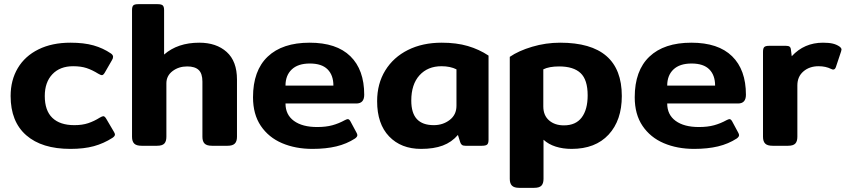

<svg xmlns="http://www.w3.org/2000/svg" viewBox="-20 -700 4072 922"><path d="M31 -239Q31 -315 65.5 -373Q100 -431 165 -463Q230 -495 318 -495Q383 -495 429 -482Q475 -469 513 -443Q523 -436 523 -427Q523 -419 517 -410L483 -351Q476 -339 469 -339Q464 -339 452 -346Q423 -364 396 -373Q369 -382 331 -382Q268 -382 231.5 -343.5Q195 -305 195 -239Q195 -169 231.5 -134Q268 -99 337 -99Q375 -99 403.5 -108.5Q432 -118 459 -135Q471 -142 476 -142Q483 -142 490 -130L527 -67Q532 -59 532 -54Q532 -46 520 -38Q478 -11 430.5 2Q383 15 318 15Q181 15 106 -50.5Q31 -116 31 -239Z M614 -43V-651Q614 -668 620 -674Q626 -680 644 -680H737Q755 -680 761.5 -674Q768 -668 768 -651V-438Q833 -495 937 -495Q1019 -495 1068.5 -450.5Q1118 -406 1118 -318V-43Q1118 -21 1107.5 -10.5Q1097 0 1073 0H998Q973 0 962.5 -10.5Q952 -21 952 -43V-308Q952 -347 934 -364Q916 -381 879 -381Q838 -381 808.5 -358.5Q779 -336 779 -300V-43Q779 -21 769 -10.5Q759 0 734 0H660Q635 0 624.5 -10.5Q614 -21 614 -43Z M1195 -233Q1195 -361 1265.5 -428Q1336 -495 1467 -495Q1596 -495 1662.5 -430Q1729 -365 1729 -245Q1729 -203 1691 -203H1351Q1351 -149 1391.5 -119.5Q1432 -90 1503 -90Q1545 -90 1576 -98.5Q1607 -107 1636 -123Q1646 -128 1650 -128Q1657 -128 1663 -117L1692 -63Q1696 -56 1696 -51Q1696 -43 1685 -35Q1645 -9 1595 3Q1545 15 1480 15Q1399 15 1334.5 -12.5Q1270 -40 1232.5 -95.5Q1195 -151 1195 -233ZM1581 -289Q1581 -339 1553 -367Q1525 -395 1468 -395Q1411 -395 1381 -366.5Q1351 -338 1351 -289Z M1791 -214Q1791 -298 1830 -361.5Q1869 -425 1939 -460Q2009 -495 2101 -495Q2172 -495 2226.5 -479Q2281 -463 2326 -433V-29Q2326 -12 2319.5 -6Q2313 0 2294 0H2215Q2204 0 2198.5 -4Q2193 -8 2190 -17L2179 -52Q2149 -17 2106 -1Q2063 15 2002 15Q1906 15 1848.5 -45Q1791 -105 1791 -214ZM2172 -192V-367Q2142 -382 2100 -382Q2034 -382 1994.5 -338.5Q1955 -295 1955 -217Q1955 -157 1982 -128Q2009 -99 2063 -99Q2107 -99 2139.5 -124Q2172 -149 2172 -192Z M2428 159V-427Q2470 -456 2535.5 -475.5Q2601 -495 2670 -495Q2966 -495 2966 -239Q2966 -122 2902.5 -53.5Q2839 15 2725 15Q2683 15 2648.5 4Q2614 -7 2590 -29V159Q2590 181 2580 191.5Q2570 202 2545 202H2473Q2449 202 2438.5 191.5Q2428 181 2428 159ZM2802 -242Q2802 -317 2768 -349Q2734 -381 2665 -381Q2617 -381 2589 -367V-189Q2589 -146 2616.5 -122Q2644 -98 2688 -98Q2745 -98 2773.5 -136Q2802 -174 2802 -242Z M3028 -233Q3028 -361 3098.5 -428Q3169 -495 3300 -495Q3429 -495 3495.5 -430Q3562 -365 3562 -245Q3562 -203 3524 -203H3184Q3184 -149 3224.5 -119.5Q3265 -90 3336 -90Q3378 -90 3409 -98.5Q3440 -107 3469 -123Q3479 -128 3483 -128Q3490 -128 3496 -117L3525 -63Q3529 -56 3529 -51Q3529 -43 3518 -35Q3478 -9 3428 3Q3378 15 3313 15Q3232 15 3167.5 -12.5Q3103 -40 3065.5 -95.5Q3028 -151 3028 -233ZM3414 -289Q3414 -339 3386 -367Q3358 -395 3301 -395Q3244 -395 3214 -366.5Q3184 -338 3184 -289Z M3644 -43V-451Q3644 -468 3650 -474Q3656 -480 3674 -480H3754Q3766 -480 3771.5 -476Q3777 -472 3778 -462L3782 -430Q3842 -495 3932 -495Q3961 -495 3979.5 -490.5Q3998 -486 4012 -476Q4021 -469 4021 -462Q4021 -459 4019 -453L3994 -378Q3990 -366 3981 -366Q3977 -366 3971 -369Q3945 -382 3911 -382Q3867 -382 3838 -357Q3809 -332 3809 -290V-43Q3809 -21 3799 -10.5Q3789 0 3764 0H3690Q3665 0 3654.5 -10.5Q3644 -21 3644 -43Z"/></svg>

Font: Mitr Medium
Style: Regular
Weight: 500
Designer: Thanarat Vachiruckul
Foundry: Cadson Demak
Version: Version 1.003